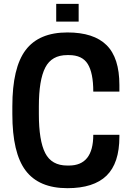

<svg xmlns="http://www.w3.org/2000/svg" viewBox="-20 -961 680 994"><path d="M181.2 -370.1Q181.2 -232.9 214.1 -168.5Q247.1 -104 328.1 -104H336.9Q462.9 -104 462.9 -263.2H598.1V-252.9Q598.1 -116.2 531.5 -51.5Q464.8 13.2 329.1 13.2Q181.6 13.2 112.8 -77.9Q43.9 -168.9 43.9 -370.1V-410.2Q43.9 -610.8 112.8 -701.9Q181.6 -793 329.1 -793Q465.3 -793 531.7 -727.3Q598.1 -661.6 598.1 -521V-486.8H462.9Q462.9 -583.5 434.3 -629.6Q405.8 -675.8 336.9 -675.8H328.1Q247.6 -675.8 214.4 -611.3Q181.2 -546.9 181.2 -410.2ZM387.2 -940.9V-849.1H271V-940.9Z"/></svg>

Font: Cooper Hewitt
Style: Semibold
Weight: 709
Designer: Village Type and Design LLC
Foundry: Cooper Hewitt Smithsonian Design Museum
Version: 1.000